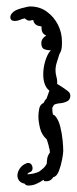

<svg xmlns="http://www.w3.org/2000/svg" viewBox="-20 -564 238 595"><path d="M68 11Q60 11 56 5Q45 3 39.5 -4Q34 -11 34 -20Q34 -31 41.5 -42Q49 -53 62 -58Q64 -59 67 -59Q74 -59 77.5 -54Q81 -49 81 -43Q81 -33 72 -30Q69 -29 67.5 -27.5Q66 -26 64 -24Q83 -24 101 -32Q108 -37 114 -42.5Q120 -48 122 -52Q123 -53 125 -57Q125 -65 126.5 -73.5Q128 -82 135 -92Q134 -95 134 -98.5Q134 -102 132 -106Q131 -113 129 -119Q127 -125 125 -132Q109 -146 104 -167Q99 -188 99 -203Q99 -214 101.5 -227Q104 -240 115 -245Q119 -254 124 -258L133 -283Q123 -291 118.5 -304Q114 -317 114 -333Q114 -354 120 -374Q126 -394 134 -404L138 -408Q127 -408 117.5 -411.5Q108 -415 108 -431Q108 -444 122 -453L123 -454Q114 -458 111 -465Q108 -472 109 -481V-482H108L104 -483Q86 -485 83 -502Q80 -502 77 -501Q74 -500 71 -500Q64 -500 57 -507Q50 -506 42 -502.5Q34 -499 26 -499Q12 -499 12 -511Q12 -518 19.5 -525.5Q27 -533 45 -538Q53 -540 61 -542Q69 -544 73 -544Q103 -544 125 -528Q147 -512 159.5 -487.5Q172 -463 172 -435V-428Q172 -417 170 -409.5Q168 -402 164 -396Q160 -383 156 -370.5Q152 -358 152 -346Q152 -336 155 -325.5Q158 -315 157 -304Q164 -300 171.5 -295Q179 -290 186 -285L191 -281Q196 -277 197 -273Q198 -269 198 -268Q198 -255 188 -250Q178 -245 166 -244Q154 -243 147 -239Q146 -236 142 -230Q142 -225 142.5 -219.5Q143 -214 144 -209Q147 -208 149.5 -206Q152 -204 153 -202Q162 -191 167 -170.5Q172 -150 174 -129.5Q176 -109 176 -96Q176 -89 172.5 -70Q169 -51 162.5 -34Q156 -17 145 -15Q141 -8 134 -4.5Q127 -1 116 -3V-7L112 -5Q102 2 91 6.5Q80 11 68 11Z"/></svg>

Font: Are You Serious
Style: Regular
Weight: 400
Designer: Robert E. Leuschke
Foundry: Robert E. Leuschke
Version: Version 1.100